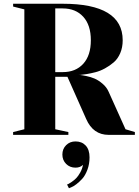

<svg xmlns="http://www.w3.org/2000/svg" viewBox="-20 -720 740 1025"><path d="M440 -85 340 -310H275V-30L345 -15V0H50V-15L110 -30V-670L50 -685V-700H315Q635 -700 635 -505Q635 -467 622 -436.5Q609 -406 587.5 -387.5Q566 -369 540.5 -355Q515 -341 489.5 -334.5Q464 -328 442.5 -324.5Q421 -321 408 -320H395Q400 -320 408.5 -319.5Q417 -319 441 -314Q465 -309 485 -300.5Q505 -292 527 -273.5Q549 -255 560 -230L650 -30L700 -15V0H560Q477 0 440 -85ZM275 -335H315Q384 -335 424.5 -379.5Q465 -424 465 -505Q465 -586 424.5 -630.5Q384 -675 315 -675H275ZM348 285 338 265Q341 264 345.5 262Q350 260 363 251Q376 242 386.5 231.5Q397 221 408 201.5Q419 182 423 160Q408 175 383 175Q353 175 333 155Q313 135 313 105Q313 75 333 55Q353 35 383 35Q417 35 437.5 57Q458 79 458 120Q458 156 446.5 186.5Q435 217 419 234.5Q403 252 387 264Q371 276 360 280Z"/></svg>

Font: Yeseva One
Style: Regular
Weight: 400
Designer: Jovanny Lemonad
Foundry: Jovanny Lemonad
Version: Version 2.000